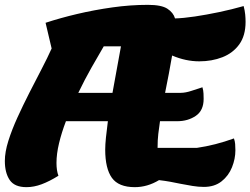

<svg xmlns="http://www.w3.org/2000/svg" viewBox="-26 -746 1033 792"><path d="M83 26Q34 26 14 -3.5Q-6 -33 -6 -82Q-6 -119 8.5 -165Q23 -211 46 -261.5Q69 -312 95 -363Q121 -414 145.5 -461Q170 -508 187 -546L162 -652Q223 -672 293 -688.5Q363 -705 437.5 -715.5Q512 -726 584 -726Q640 -726 664.5 -710Q689 -694 696 -670Q731 -671 778 -678Q825 -685 877.5 -696Q930 -707 979 -721Q984 -702 985.5 -686Q987 -670 987 -656Q987 -599 961 -563Q935 -527 891.5 -510Q848 -493 796 -493Q740 -493 684 -517Q678 -482 670.5 -442Q663 -402 655 -363H719Q739 -363 764.5 -371.5Q790 -380 809 -386Q813 -373 813.5 -359.5Q814 -346 814 -338Q814 -290 781.5 -268Q749 -246 705 -246H634Q630 -219 627 -194Q624 -169 624 -136H786Q862 -147 939 -175Q943 -164 944 -152Q945 -140 945 -126Q945 -91 931 -56Q917 -21 888 2Q859 25 815 25Q792 25 768 21Q744 17 718 12Q699 8 677.5 4Q656 0 630 -3Q582 26 530 26Q463 26 435.5 -12.5Q408 -51 408 -129Q408 -149 411 -178.5Q414 -208 419 -246H246Q228 -199 217.5 -155Q207 -111 207 -74Q207 -42 215 -21Q178 2 146 14Q114 26 83 26ZM297 -363H438L473 -555H402Q379 -516 351 -466.5Q323 -417 297 -363Z"/></svg>

Font: Lemon
Style: Regular
Weight: 400
Designer: Eduardo Rodriguez Tunni
Foundry: Eduardo Rodriguez Tunni
Version: Version 1.003; ttfautohint (v1.8.4.7-5d5b);gftools[0.9.24]